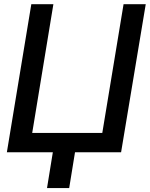

<svg xmlns="http://www.w3.org/2000/svg" viewBox="-20 -748 736 943"><path d="M13.7 0 133.8 -727.5H242.2L138.2 -95.2H482.4L586.9 -727.5H695.8L574.7 0ZM361.3 -79.6 319.8 175.8H210.9L252.4 -79.6Z"/></svg>

Font: Inter Tight Medium
Style: Italic
Weight: 500
Italic angle: -9.39999°
Designer: Rasmus Andersson
Foundry: rsms
Version: Version 3.004